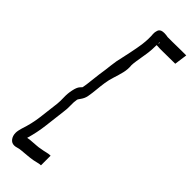

<svg xmlns="http://www.w3.org/2000/svg" viewBox="-320 -806 1013 1013"><g transform="rotate(45 186.0 -300.0)"><path d="M240 164Q230 164 217 167.5Q204 171 193 173Q168 177 153.5 178Q139 179 109 182Q97 183 86 186.5Q75 190 66 190Q47 190 35.5 174.5Q24 159 24 137Q24 129 26 119Q28 109 31 99Q50 43 57 -12.5Q64 -68 71 -128Q73 -148 72 -175.5Q71 -203 77 -231Q83 -260 93.5 -271.5Q104 -283 104 -283Q109 -309 111.5 -336Q114 -363 118 -391Q125 -436 128.5 -470Q132 -504 142 -544Q153 -593 160 -631Q167 -669 168 -689Q169 -697 169 -707.5Q169 -718 169 -731Q169 -731 168 -744Q167 -757 172 -771.5Q177 -786 195 -789Q200 -790 207 -790Q215 -790 222 -789Q229 -788 234 -787H268Q280 -787 300 -787.5Q320 -788 340 -788Q360 -788 372 -788L362 -716Q344 -716 315.5 -715.5Q287 -715 268 -715Q258 -715 248.5 -715Q239 -715 230 -716Q227 -716 223 -716Q223 -708 222.5 -699.5Q222 -691 222 -683Q221 -662 216 -633.5Q211 -605 207.5 -581Q204 -557 204 -548Q207 -519 200 -490.5Q193 -462 184 -435Q175 -408 171 -380Q167 -353 164.5 -325Q162 -297 157 -269Q153 -250 141.5 -234Q130 -218 130 -216Q126 -195 127 -170Q128 -145 124 -119Q117 -62 110 -3Q103 56 86 113Q95 111 103 110Q137 107 150 106.5Q163 106 182 102Q196 100 211.5 96Q227 92 240 92ZM223 -733V-728Q228 -733 225 -736.5Q222 -740 223 -733Z"/></g></svg>

Font: Syne
Style: Italic
Weight: 400
Italic angle: -9°
Designer: Lucas Descroix
Foundry: Bonjour Monde
Version: Version 2.000; ttfautohint (v1.8.3)